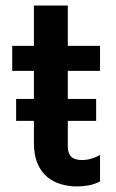

<svg xmlns="http://www.w3.org/2000/svg" viewBox="-20 -664 418 691"><path d="M257 7Q228 7 200 -1Q172 -9 150 -27Q128 -45 115 -75.5Q102 -106 102 -151V-229H38V-308H102V-409H24V-499H102V-644H224V-499H340V-409H224V-308H326V-229H224V-136Q224 -112 236.5 -100Q249 -88 275 -88Q291 -88 307 -92.5Q323 -97 340 -106V-11Q321 -1 300 3Q279 7 257 7Z"/></svg>

Font: Maven Pro SemiBold
Style: Regular
Weight: 600
Designer: Joe Prince
Foundry: Joe Prince
Version: Version 2.103